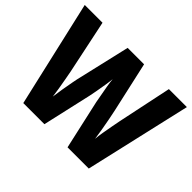

<svg xmlns="http://www.w3.org/2000/svg" viewBox="-145 -964 1215 1215"><g transform="rotate(45 462.0 -357.0)"><path d="M919 -714 755 0H565L491 -331Q488 -349 482 -381Q476 -413 470 -447Q464 -481 462 -507Q460 -484 454.5 -450Q449 -416 443 -383Q437 -350 433 -331L358 0H169L5 -714H164L240 -352Q244 -330 250.5 -295Q257 -260 263 -223.5Q269 -187 272 -161Q276 -194 283 -235Q290 -276 297 -313.5Q304 -351 310 -374L389 -714H536L612 -374Q617 -351 624.5 -312.5Q632 -274 639 -233Q646 -192 650 -161Q652 -187 658 -222Q664 -257 670.5 -292Q677 -327 682 -352L758 -714Z"/></g></svg>

Font: Noto Sans Arabic SemCond ExtBd
Style: Regular
Weight: 800
Width: 4
Designer: Monotype Design Team, Nadine Chahine, Nizar Qandah and Khaled Hosny
Foundry: Monotype Imaging Inc.
Version: Version 2.012; ttfautohint (v1.8.4.7-5d5b)